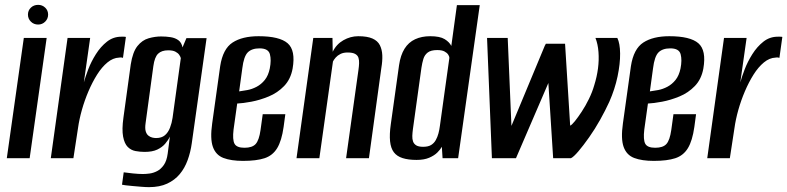

<svg xmlns="http://www.w3.org/2000/svg" viewBox="-20 -651 3239 790"><path d="M8 0 78 -495H172L102 0ZM137 -550Q119 -550 107 -562Q95 -574 95 -591Q95 -608 107 -619.5Q119 -631 137 -631Q154 -631 166 -619.5Q178 -608 178 -591Q178 -574 166 -562Q154 -550 137 -550Z M189 0 258 -495H351L325 -312Q331 -334 343 -365.5Q355 -397 374.5 -428Q394 -459 420 -479.5Q446 -500 479 -500Q483 -500 489 -500Q495 -500 498 -499L486 -413Q484 -414 479.5 -414.5Q475 -415 470 -414Q445 -413 422 -394Q399 -375 379.5 -344Q360 -313 344 -275.5Q328 -238 317 -199Q306 -160 301 -124L282 0Z M593 119Q580 119 562 117.5Q544 116 527 114.5Q510 113 497.5 111.5Q485 110 482 109L489 58Q502 60 526 62.5Q550 65 568 65Q580 65 595.5 63Q611 61 626.5 53Q642 45 654 28Q666 11 670 -19L679 -89Q672 -74 659.5 -59.5Q647 -45 627 -35.5Q607 -26 575 -26Q556 -26 537.5 -29.5Q519 -33 505.5 -46.5Q492 -60 486.5 -89Q481 -118 488 -168L518 -386Q526 -437 545.5 -461.5Q565 -486 591.5 -493.5Q618 -501 643 -501Q664 -501 682.5 -498Q701 -495 714 -485.5Q727 -476 731 -456L747 -494H830L769 -61Q764 -25 752 8Q740 41 719.5 65.5Q699 90 668 104.5Q637 119 593 119ZM622 -83Q645 -83 658.5 -94.5Q672 -106 679.5 -125.5Q687 -145 690 -166L724 -412Q722 -419 717 -426Q712 -433 701.5 -438.5Q691 -444 672 -444Q645 -444 630.5 -430Q616 -416 611 -379L579 -144Q576 -123 579.5 -111Q583 -99 590.5 -93Q598 -87 606.5 -85Q615 -83 622 -83Z M980 11Q931 11 899.5 -1Q868 -13 856 -46.5Q844 -80 853 -143L886 -379Q897 -450 937 -476Q977 -502 1044 -502Q1130 -502 1163.5 -473Q1197 -444 1184 -369Q1176 -325 1149 -297Q1122 -269 1085.5 -254Q1049 -239 1014 -232.5Q979 -226 956 -225L941 -118Q936 -76 945 -59.5Q954 -43 986 -43Q1018 -43 1032 -58.5Q1046 -74 1052 -116L1061 -181H1154L1147 -129Q1139 -72 1120.5 -41.5Q1102 -11 1068.5 0Q1035 11 980 11ZM964 -275Q979 -277 998 -280.5Q1017 -284 1036 -294Q1055 -304 1069.5 -322Q1084 -340 1090 -369Q1097 -404 1090.5 -428Q1084 -452 1048 -452Q1016 -452 999.5 -435.5Q983 -419 977 -370Z M1200 0 1269 -495H1348L1349 -438Q1364 -469 1393 -485.5Q1422 -502 1454 -502Q1491 -502 1512.5 -492.5Q1534 -483 1543 -465Q1552 -447 1553 -423.5Q1554 -400 1549 -371L1498 0H1404L1455 -364Q1457 -378 1457.5 -390.5Q1458 -403 1455 -413Q1452 -423 1441.5 -429Q1431 -435 1410 -435Q1393 -435 1381 -429Q1369 -423 1361.5 -414.5Q1354 -406 1350 -398L1294 0Z M1694 7Q1660 7 1636.5 -0.5Q1613 -8 1600.5 -24.5Q1588 -41 1585 -69.5Q1582 -98 1588 -140L1622 -383Q1628 -424 1644.5 -450.5Q1661 -477 1688 -489.5Q1715 -502 1750 -502Q1790 -502 1809.5 -490Q1829 -478 1837 -462L1860 -630H1954L1865 0H1801L1798 -47Q1792 -36 1779.5 -23.5Q1767 -11 1746 -2Q1725 7 1694 7ZM1721 -47Q1742 -47 1754 -54.5Q1766 -62 1773 -74.5Q1780 -87 1784 -102Q1788 -117 1790 -133Q1800 -204 1809.5 -273.5Q1819 -343 1829 -413Q1829 -419 1824 -426.5Q1819 -434 1808.5 -439.5Q1798 -445 1779 -445Q1753 -445 1740 -435Q1727 -425 1722 -408.5Q1717 -392 1714 -372L1679 -120Q1677 -105 1676.5 -92Q1676 -79 1679.5 -69Q1683 -59 1692.5 -53Q1702 -47 1721 -47Z M2256 0 2226 -471H2305L2326 -134Q2333 -137 2345.5 -152.5Q2358 -168 2373.5 -191.5Q2389 -215 2403 -243.5Q2417 -272 2425 -300Q2436 -335 2440.5 -369.5Q2445 -404 2442.5 -437Q2440 -470 2430 -495H2520Q2531 -473 2531.5 -431Q2532 -389 2521 -336.5Q2510 -284 2487 -232Q2471 -197 2449.5 -158.5Q2428 -120 2404 -86Q2380 -52 2360 -28.5Q2340 -5 2329 0ZM2004 0 1984 -495H2069L2090 0ZM2029 0 2225 -471 2249 -339 2103 0Z M2670 11Q2621 11 2589.5 -1Q2558 -13 2546 -46.5Q2534 -80 2543 -143L2576 -379Q2587 -450 2627 -476Q2667 -502 2734 -502Q2820 -502 2853.5 -473Q2887 -444 2874 -369Q2866 -325 2839 -297Q2812 -269 2775.5 -254Q2739 -239 2704 -232.5Q2669 -226 2646 -225L2631 -118Q2626 -76 2635 -59.5Q2644 -43 2676 -43Q2708 -43 2722 -58.5Q2736 -74 2742 -116L2751 -181H2844L2837 -129Q2829 -72 2810.5 -41.5Q2792 -11 2758.5 0Q2725 11 2670 11ZM2654 -275Q2669 -277 2688 -280.5Q2707 -284 2726 -294Q2745 -304 2759.5 -322Q2774 -340 2780 -369Q2787 -404 2780.5 -428Q2774 -452 2738 -452Q2706 -452 2689.5 -435.5Q2673 -419 2667 -370Z M2890 0 2959 -495H3052L3026 -312Q3032 -334 3044 -365.5Q3056 -397 3075.5 -428Q3095 -459 3121 -479.5Q3147 -500 3180 -500Q3184 -500 3190 -500Q3196 -500 3199 -499L3187 -413Q3185 -414 3180.5 -414.5Q3176 -415 3171 -414Q3146 -413 3123 -394Q3100 -375 3080.5 -344Q3061 -313 3045 -275.5Q3029 -238 3018 -199Q3007 -160 3002 -124L2983 0Z"/></svg>

Font: Alumni Sans Thin SemiBold
Style: Italic
Weight: 600
Italic angle: -8°
Version: Version 1.016